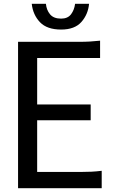

<svg xmlns="http://www.w3.org/2000/svg" viewBox="-20 -990 596 1010"><path d="M75 0V-770H396Q427.5 -770 452.8 -771.5Q478 -773 506.5 -776V-685H175.5V-440.5H457V-357.5H175.5V-85.5H405Q436.5 -85.5 461.2 -86.8Q486 -88 515 -91.5V0ZM301.5 -834.5Q227.5 -834.5 190.5 -873Q153.5 -911.5 147 -970H221.5Q224.5 -937.5 243.2 -914.8Q262 -892 301.5 -892Q336.5 -892 353.8 -915Q371 -938 375 -970H448.5Q443.5 -914.5 408.2 -874.5Q373 -834.5 301.5 -834.5Z"/></svg>

Font: Junction Medium
Style: Regular
Weight: 500
Designer: Caroline Hadilaksono
Foundry: Caroline Hadilaksono, Tyler Finck, The League of Moveable Type
Version: Version 2.000; ttfautohint (v1.8.3)